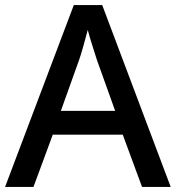

<svg xmlns="http://www.w3.org/2000/svg" viewBox="-20 -737 694 757"><path d="M540 0 464 -206H188L112 0H0L271 -717H383L653 0ZM362 -501Q359 -512 351.5 -534Q344 -556 337 -580Q330 -604 326 -619Q318 -588 308 -553Q298 -518 292 -501L220 -300H434Z"/></svg>

Font: Noto Sans Medium
Style: Regular
Weight: 500
Designer: Monotype Design Team
Foundry: Monotype Imaging Inc.
Version: Version 2.007